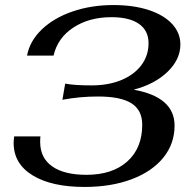

<svg xmlns="http://www.w3.org/2000/svg" viewBox="-20 -730 753 760"><path d="M34 -164Q34 -172 36 -190H140Q139 -182 139 -168Q139 -105 186.5 -71.5Q234 -38 322 -38Q425 -38 484 -91Q543 -144 543 -236Q543 -294 500.5 -321Q458 -348 368 -348Q295 -348 227 -335L238 -399Q274 -392 343 -392Q409 -392 460 -413Q511 -434 539.5 -472Q568 -510 568 -559Q568 -609 530 -635.5Q492 -662 421 -662Q333 -662 270.5 -621Q208 -580 192 -510H87Q98 -568 145.5 -613.5Q193 -659 267 -684.5Q341 -710 429 -710Q508 -710 568 -690.5Q628 -671 661 -635.5Q694 -600 694 -554Q694 -495 643.5 -446Q593 -397 509 -375Q671 -346 671 -233Q671 -161 626.5 -106Q582 -51 501 -20.5Q420 10 315 10Q184 10 109 -36Q34 -82 34 -164Z"/></svg>

Font: Fahkwang Medium
Style: Italic
Weight: 500
Italic angle: -10°
Version: Version 1.000; ttfautohint (v1.6)